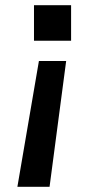

<svg xmlns="http://www.w3.org/2000/svg" viewBox="-20 -546 363 740"><path d="M235 -311H130L47 174H171ZM254 -526H111V-389H254Z"/></svg>

Font: Uncut Sans Semibold
Style: Regular
Weight: 600
Designer: Kasper Nordkvist
Foundry: UNCUT.wtf
Version: Version 1.304;Glyphs 3.2 (3246)